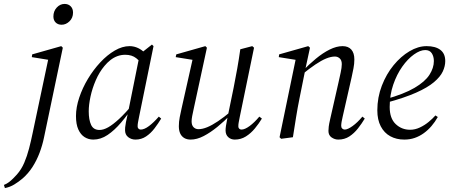

<svg xmlns="http://www.w3.org/2000/svg" viewBox="-112 -699 2294 978"><path d="M-87 259 -92 243Q-77 237 -66 228.5Q-55 220 -45 210Q-35 200 -26 190Q-3 164 11.5 130Q26 96 36 57.5Q46 19 54 -20L135 -403L149 -392L50 -408L52 -422L200 -464L208 -456L112 2Q104 41 89.5 79.5Q75 118 53.5 151.5Q32 185 2 211Q-17 227 -39 240.5Q-61 254 -87 259ZM202 -573Q183 -573 171.5 -584.5Q160 -596 160 -615Q160 -642 177 -660.5Q194 -679 217 -679Q236 -679 248 -667Q260 -655 260 -635Q260 -608 242 -590.5Q224 -573 202 -573Z M363 12Q339 12 319 -0.5Q299 -13 287 -39.5Q275 -66 275 -108Q275 -152 291.5 -201.5Q308 -251 336 -297.5Q364 -344 399 -381.5Q434 -419 472.5 -441.5Q511 -464 548 -464Q566 -464 583.5 -457.5Q601 -451 616.5 -438Q632 -425 643 -407L617 -368Q604 -385 582 -402.5Q560 -420 526 -420Q505 -420 486 -413Q467 -406 450.5 -393Q434 -380 420 -363Q394 -332 376 -290.5Q358 -249 349 -207Q340 -165 340 -132Q340 -89 352 -63Q364 -37 395 -37Q415 -37 439 -50.5Q463 -64 494.5 -93Q526 -122 565 -169L573 -164H571Q539 -115 505 -75Q471 -35 436 -11.5Q401 12 363 12ZM578 12Q557 12 541 -0.5Q525 -13 525 -36Q525 -42 525.5 -50Q526 -58 529.5 -76.5Q533 -95 541 -130L542 -135L600 -423L605 -427L662 -472L670 -464L596 -102Q593 -86 591 -76Q589 -66 589 -55Q589 -48 593.5 -43.5Q598 -39 605 -39Q623 -39 647 -57Q671 -75 697 -105L709 -95Q694 -70 675 -45Q656 -20 632 -4Q608 12 578 12Z M859 12Q840 12 826.5 4Q813 -4 806 -19Q799 -34 799 -56Q799 -79 803.5 -102Q808 -125 813 -147L870 -401L883 -392L783 -408L786 -422L934 -464L942 -456L881 -174Q878 -159 874 -141.5Q870 -124 867 -108Q864 -92 864 -81Q864 -61 874 -51Q884 -41 899 -41Q919 -41 943.5 -51Q968 -61 998.5 -81.5Q1029 -102 1066 -133L1068 -114H1062Q1030 -81 995 -52.5Q960 -24 925.5 -6Q891 12 859 12ZM1084 12Q1064 12 1050.5 -0.5Q1037 -13 1037 -35Q1037 -44 1039 -58Q1041 -72 1048 -107L1049 -111L1078 -252Q1088 -302 1096.5 -350Q1105 -398 1112 -448L1173 -464L1182 -456L1109 -102Q1106 -86 1104 -76Q1102 -66 1102 -55Q1102 -48 1106.5 -43.5Q1111 -39 1118 -39Q1135 -39 1159.5 -57Q1184 -75 1209 -105L1222 -95Q1207 -70 1186.5 -45Q1166 -20 1140.5 -4Q1115 12 1084 12Z M1320 8 1312 0 1395 -401 1408 -392 1308 -408 1310 -422 1458 -464 1467 -456 1443 -345 1442 -339 1414 -200Q1404 -151 1396 -101Q1388 -51 1380 0ZM1611 12Q1593 12 1577 1Q1561 -10 1561 -32Q1561 -41 1562.5 -54Q1564 -67 1570 -93L1612 -278Q1617 -301 1623 -328Q1629 -355 1629 -372Q1629 -392 1618.5 -401.5Q1608 -411 1594 -411Q1574 -411 1549.5 -401Q1525 -391 1494.5 -370.5Q1464 -350 1426 -319L1424 -338H1430Q1462 -371 1497 -400Q1532 -429 1567 -446.5Q1602 -464 1633 -464Q1662 -464 1677.5 -446.5Q1693 -429 1693 -396Q1693 -374 1688.5 -351Q1684 -328 1679 -305L1634 -107Q1630 -91 1628 -78.5Q1626 -66 1626 -58Q1626 -49 1631.5 -44Q1637 -39 1644 -39Q1659 -39 1684 -57Q1709 -75 1734 -105L1746 -95Q1731 -70 1711.5 -45Q1692 -20 1667.5 -4Q1643 12 1611 12Z M1947 12Q1907 12 1876 -5Q1845 -22 1827.5 -55.5Q1810 -89 1810 -137Q1810 -203 1833 -262.5Q1856 -322 1893 -367Q1930 -412 1974 -438Q2018 -464 2061 -464Q2106 -464 2131 -445Q2156 -426 2156 -388Q2156 -362 2143.5 -335Q2131 -308 2098.5 -280.5Q2066 -253 2007.5 -227Q1949 -201 1857 -176L1853 -194Q1946 -220 1999.5 -251.5Q2053 -283 2075.5 -318Q2098 -353 2098 -388Q2098 -411 2087.5 -427.5Q2077 -444 2054 -444Q2028 -444 1996.5 -421.5Q1965 -399 1937 -359.5Q1909 -320 1891 -267.5Q1873 -215 1873 -154Q1873 -96 1903.5 -67Q1934 -38 1977 -38Q2002 -38 2026.5 -49.5Q2051 -61 2071.5 -78Q2092 -95 2106 -111L2118 -103Q2104 -78 2086 -57Q2068 -36 2046.5 -20.5Q2025 -5 2000.5 3.5Q1976 12 1947 12Z"/></svg>

Font: Source Serif 4 60pt
Style: Italic
Weight: 400
Italic angle: -12°
Version: Version 4.004;hotconv 1.0.116;makeotfexe 2.5.65601